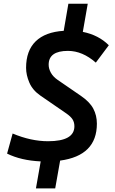

<svg xmlns="http://www.w3.org/2000/svg" viewBox="-20 -870 626 1046"><path d="M175.8 156.2 201.7 9.3Q94.7 4.4 18.6 -33.2L48.8 -142.6Q148.9 -100.6 241.7 -100.6Q385.3 -100.6 385.3 -182.1Q385.3 -204.1 375 -220Q364.7 -235.8 341.3 -252L200.2 -349.1Q157.7 -378.4 139.9 -419.9Q122.1 -461.4 122.1 -500.5Q122.1 -593.8 174.3 -644.8Q226.6 -695.8 327.1 -702.1L352.5 -849.6H458L431.2 -696.3Q517.1 -679.2 572.8 -623.5L502 -528.8Q429.2 -592.8 350.1 -592.8Q245.1 -592.8 245.1 -517.6Q245.1 -495.6 257.3 -473.6Q269.5 -451.7 294.4 -434.6L420.9 -347.7Q468.8 -314.9 488.3 -278.1Q507.8 -241.2 507.8 -196.3Q507.8 -22 307.6 4.9L280.8 156.2Z"/></svg>

Font: Cascadia Code PL SemiBold
Style: Italic
Weight: 600
Italic angle: -10°
Monospace: yes
Designer: Aaron Bell
Foundry: Saja Typeworks
Version: Version 2404.023; ttfautohint (v1.8.4)